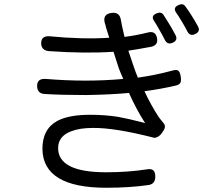

<svg xmlns="http://www.w3.org/2000/svg" viewBox="-20 -844 957 905"><path d="M481 41Q183 41 180 -141Q179 -235 250 -274Q304 -303 405 -303Q475 -303 538 -293Q583 -285 664 -264Q622 -329 588 -406Q506 -398 385 -396Q273 -396 190 -401Q157 -403 155 -436Q153 -475 196 -472Q388 -456 561 -472Q556 -482 548 -502Q543 -515 540 -522L515 -600Q382 -591 211 -603Q176 -606 174 -638Q173 -676 214 -673Q367 -658 495 -666L479 -717Q479 -720 477.5 -725Q476 -730 475 -732Q461 -777 505 -783Q544 -789 550 -749Q553 -729 563 -687Q566 -676 567 -670Q626 -678 678 -691Q713 -700 720 -665Q727 -633 695 -624Q631 -612 585 -605Q594 -578 608 -537Q621 -498 630 -478Q715 -490 795 -512Q814 -517 821.5 -510Q829 -503 832 -482Q835 -464 830.5 -454.5Q826 -445 810 -441Q737 -424 661 -414Q691 -349 729 -291Q741 -275 748 -267Q765 -250 751 -229L743 -217Q735 -205 723 -199Q712 -193 705 -195Q704 -195 701 -196Q520 -242 419 -241Q355 -241 315 -225Q254 -202 254 -146Q254 -32 480 -32Q584 -32 674 -46Q713 -53 712 -10Q711 23 681 28Q591 41 481 41ZM757 -656Q744 -682 732 -702Q718 -728 707 -744Q689 -769 718 -781Q739 -790 750 -775Q783 -725 807 -679Q820 -655 795 -643Q769 -631 757 -656ZM863 -696Q856 -711 838 -741Q820 -771 810 -785Q794 -808 821 -820Q842 -830 853 -815Q882 -776 913 -720Q926 -696 901 -684Q876 -671 863 -696Z"/></svg>

Font: GenSenRounded JP R
Style: Regular
Weight: 400
Version: Version 1.501;PS 1;hotconv 16.6.51;makeotf.lib2.5.65220